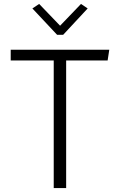

<svg xmlns="http://www.w3.org/2000/svg" viewBox="-20 -952 606 972"><path d="M252 0V-646H34.2V-700.2H533.2L524.9 -646H314.9V0ZM178.2 -932.1 284.2 -821.8 390.1 -932.1 423.8 -909.2 299.8 -775.9H269L144 -909.2Z"/></svg>

Font: LT Hoop Light
Style: Regular
Weight: 300
Designer: Daniel Lyons
Foundry: LyonsType
Version: Version 1.000